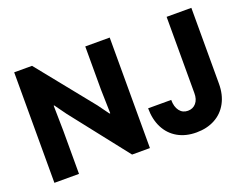

<svg xmlns="http://www.w3.org/2000/svg" viewBox="-111 -943 1508 1175"><g transform="rotate(-20 642.5 -356.0)"><path d="M65.4 -719.7H181.6L475.6 -354.5L527.3 -283.2H532.2L528.3 -439.5V-719.7H687.5V0H571.3L279.3 -372.1L226.6 -445.3H222.7L225.6 -281.2V0H65.4ZM760.3 -232.4H910.6Q910.6 -187.5 930.7 -161.1Q950.7 -134.8 984.9 -134.8Q1018.1 -134.8 1038.3 -158.7Q1058.6 -182.6 1058.1 -223.6V-719.7H1219.2V-225.6Q1219.2 -154.3 1190.4 -101.3Q1161.6 -48.3 1109.6 -20.3Q1057.6 7.8 988.8 7.8Q919.4 7.8 867.7 -21.7Q815.9 -51.3 788.1 -105.7Q760.3 -160.2 760.3 -232.4Z"/></g></svg>

Font: Reddit Sans Chocolate ExtraBold
Style: Regular
Weight: 800
Designer: Stephen Hutchings
Foundry: Reddit
Version: Version 1.011